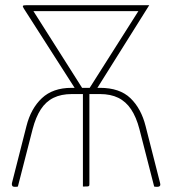

<svg xmlns="http://www.w3.org/2000/svg" viewBox="-20 -720 664 741"><path d="M36 1Q30 1 27.5 -2.5Q25 -6 26 -13L82 -233Q99 -301 141.5 -341Q184 -381 256 -381H366Q442 -381 483.5 -341Q525 -301 542 -233L598 -13Q600 -6 597 -2.5Q594 1 588 1Q585 1 582 1Q579 1 575 0L518 -222Q506 -268 486 -298Q466 -328 436.5 -342.5Q407 -357 366 -357H325V-10Q325 -5 324 -3Q323 -1 318 -0.5Q313 0 300 0V-357H257Q216 -357 186.5 -342.5Q157 -328 137.5 -298Q118 -268 106 -222L49 0Q46 1 42.5 1Q39 1 36 1ZM300 -376H323L514 -677H109ZM275 -370 72 -687Q67 -695 68.5 -697.5Q70 -700 84 -700H556L349 -370Z"/></svg>

Font: Yanone Kaffeesatz ExtraLight
Style: Regular
Weight: 200
Designer: Yanone (Cyrillic: Daniel Pouzeot, Huerta Tipografica, and Cyreal)
Foundry: Yanone
Version: Version 2.003